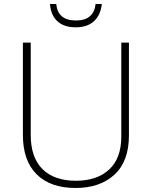

<svg xmlns="http://www.w3.org/2000/svg" viewBox="-20 -1019 756 956"><path d="M622 -345Q622 -216 550 -149.5Q478 -83 356 -83Q231 -83 162.5 -151Q94 -219 94 -347V-807H133V-348Q133 -235 191.5 -177Q250 -119 358 -119Q463 -119 523.5 -175Q584 -231 584 -339V-807H622ZM487 -999Q481 -944 448 -913.5Q415 -883 357 -883Q299 -883 266 -913Q233 -943 229 -999H260Q268 -917 358 -917Q404 -917 428 -938.5Q452 -960 456 -999Z"/></svg>

Font: Noto Sans Kannada UI ExtraLight
Style: Regular
Weight: 200
Designer: Jelle Bosma - Monotype Design Team
Foundry: Monotype Imaging Inc.
Version: Version 2.005; ttfautohint (v1.8.4.7-5d5b)